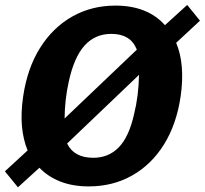

<svg xmlns="http://www.w3.org/2000/svg" viewBox="-28 -756 841 789"><path d="M45.7 13.7 -7.8 -52 85.5 -137.9Q67.2 -181.7 62.2 -237.3Q57.3 -292.9 67.1 -359.4Q84.1 -475.2 136.4 -558.9Q188.8 -642.5 268.4 -687.8Q348 -733 446.5 -733Q512.8 -733 563.9 -712.5Q614.9 -692 649.8 -652.6L741.3 -735.7L793.7 -671L695.9 -580Q714.4 -536.6 719.1 -481.1Q723.8 -425.7 714.3 -360Q697.5 -245.3 645.8 -162.3Q594 -79.3 514.7 -34.7Q435.4 10 336.7 10Q270.9 10 220.1 -9.9Q169.2 -29.8 134 -66.6ZM355 -107.6Q418.5 -107.6 460.1 -150.6Q501.7 -193.5 522.6 -285.1Q532.3 -324.3 537.4 -364.7Q542.5 -405.2 543.3 -448.4L247.8 -166.2Q276.3 -107.6 355 -107.6ZM237.4 -269.1 534.3 -551.9Q521.1 -585.5 494.8 -601.1Q468.5 -616.8 429.5 -616.8Q362.8 -616.8 319.6 -568.9Q276.3 -521 254.4 -419.8Q246.1 -382.2 241.9 -344.6Q237.8 -307 237.4 -269.1Z"/></svg>

Font: Public Sans Thin
Style: Italic
Weight: 100
Italic angle: -8°
Designer: The Public Sans project authors (U.S. Web Design System). Libre Franklin designed by Pablo Impallari and Rodrigo Fuenzal
Version: Version 2.000